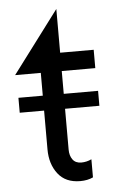

<svg xmlns="http://www.w3.org/2000/svg" viewBox="-50 -684 435 730"><g transform="rotate(-5 167.5 -319.0)"><path d="M227 11Q255 11 276 1V-68Q257 -59 237 -59Q215 -59 204 -74Q193 -89 193 -112V-412H321V-482H193V-649L15 -412H113V-120Q113 -64 142 -26.5Q171 11 227 11ZM324 -325H20V-268H324Z"/></g></svg>

Font: Geom Light
Style: Regular
Weight: 300
Version: Version 1.102